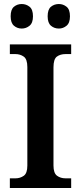

<svg xmlns="http://www.w3.org/2000/svg" viewBox="-20 -935 402 955"><path d="M29 0V-48H57Q80 -48 98 -60.5Q116 -73 116 -111V-601Q116 -641 98 -653.5Q80 -666 57 -666H29V-714H334V-666H306Q280 -666 263 -653.5Q246 -641 246 -600V-112Q246 -74 263.5 -61Q281 -48 306 -48H334V0ZM273 -793Q250 -793 233.5 -807Q217 -821 217 -854Q217 -888 233.5 -901.5Q250 -915 273 -915Q294 -915 311 -901.5Q328 -888 328 -854Q328 -821 311 -807Q294 -793 273 -793ZM88 -793Q66 -793 49.5 -807Q33 -821 33 -854Q33 -888 49.5 -901.5Q66 -915 88 -915Q110 -915 127 -901.5Q144 -888 144 -854Q144 -821 127 -807Q110 -793 88 -793Z"/></svg>

Font: Noto Serif Hebrew SemiCondensed SemiBold
Style: Regular
Weight: 600
Width: 4
Designer: Monotype Design Team
Foundry: Monotype Imaging Inc.
Version: Version 2.004; ttfautohint (v1.8.4.7-5d5b)